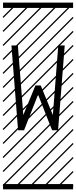

<svg xmlns="http://www.w3.org/2000/svg" viewBox="-23 -990 577 1453"><path d="M466.8 -646 416.5 -4.4H371.1L265.1 -273.9L159.2 -4.4H113.8L63.5 -646H112.3L153.3 -119.6L245.1 -343.3H285.2L377 -119.6L418 -646ZM0 402.8H530.3V442.9H0ZM0 -970.2H530.3V-930.2H0ZM526.9 410.6 533.7 417.5 525.4 425.8 518.6 418.9ZM526.9 304.7 533.7 311.5 419.4 425.8 412.6 418.9ZM526.9 198.7 533.7 205.6 313.5 425.8 306.6 418.9ZM526.9 92.3 533.7 99.1 207.5 425.8 200.7 418.9ZM526.9 -13.2 533.7 -6.3 101.6 425.8 94.7 418.9ZM526.9 -119.1 533.7 -112.3 3.4 418 -3.4 411.1ZM526.9 -225.6 533.7 -218.8 3.4 311.5 -3.4 304.7ZM526.9 -331.5 533.7 -324.7 3.4 205.6 -3.4 198.7ZM526.9 -438 533.7 -431.2 3.4 99.1 -3.4 92.3ZM526.9 -543.5 533.7 -536.6 3.4 -6.3 -3.4 -13.2ZM526.9 -649.4 533.7 -642.6 3.4 -112.3 -3.4 -119.1ZM526.9 -755.9 533.7 -749 3.4 -218.8 -3.4 -225.6ZM526.9 -861.8 533.7 -855 3.4 -324.7 -3.4 -331.5ZM516.6 -958 523.4 -951.2 3.4 -431.2 -3.4 -438ZM411.1 -958 418 -951.2 3.4 -536.6 -3.4 -543.5ZM305.2 -958 312 -951.2 3.4 -642.6 -3.4 -649.4ZM198.7 -958 205.6 -951.2 3.4 -749 -3.4 -755.9ZM92.3 -958 99.1 -951.2 3.4 -855 -3.4 -861.8Z"/></svg>

Font: AzarMehrMSRS3
Style: Regular
Weight: 1
Designer: Amin Abedi
Version: Version 1.00